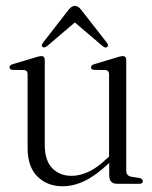

<svg xmlns="http://www.w3.org/2000/svg" viewBox="-20 -626 519 654"><path d="M74 -122V-372.5Q74 -386.5 62 -387.5L21.5 -388Q12.5 -389.5 12.5 -397Q12.5 -404 23.5 -407.5L100.5 -430.5Q114 -435 120.5 -435Q132.5 -435 132.5 -421.5V-132.5Q132.5 -79 158 -53Q183.5 -27 224 -27Q251 -27 280.8 -40.5Q310.5 -54 343 -85L351.5 -92.5V-372.5Q351.5 -386.5 339.5 -387.5L299.5 -388Q290 -389.5 290 -397Q290 -404 301.5 -407.5L378 -430.5Q391.5 -435 398 -435Q410 -435 410 -421.5V-45.5Q410 -27 427.5 -24L456.5 -19.5Q466.5 -17 466.5 -9Q466.5 0 455 0H378.5Q352 0 352 -29.5V-71Q306.5 -28 268.5 -9.8Q230.5 8.5 193 8.5Q141.5 8.5 107.8 -24.5Q74 -57.5 74 -122ZM141 -469.5Q131 -461.5 125 -466Q119 -471 126.5 -480.5L213 -592Q224 -606 234.5 -606Q246.5 -606 257 -592L344 -480.5Q351 -471.5 345 -466Q339 -461 329 -469.5L235 -549.5Z"/></svg>

Font: Fraunces 144pt S050 Light
Style: Regular
Weight: 300
Version: Version 1.000; ttfautohint (v1.8.3)